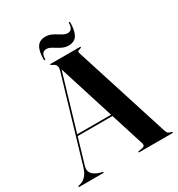

<svg xmlns="http://www.w3.org/2000/svg" viewBox="-205 -984 1030 1112"><g transform="rotate(-30 310.0 -428.0)"><path d="M135 -270H390L391.5 -259.5H132.5ZM162.5 -3.5Q162.5 -2 161.5 -1Q160.5 0 158.5 0H-1.5Q-3 0 -4.2 -1Q-5.5 -2 -5.5 -3.5Q-5.5 -5.5 -4 -6.2Q-2.5 -7 -1 -7.5L18 -13Q34 -18.5 50 -36Q66 -53.5 77 -90L239 -639Q244.5 -659 239 -670.8Q233.5 -682.5 218 -689Q212.5 -693 209.5 -694Q206.5 -695 206.5 -696.5Q206.5 -698.5 207.8 -699.2Q209 -700 212 -700H407Q409 -700 410.2 -699.2Q411.5 -698.5 411.5 -696.5Q411.5 -695 409 -693.5Q406.5 -692 400.5 -689.5Q388.5 -687.5 386 -682.8Q383.5 -678 388 -664.5L589 -34Q592.5 -22 600.2 -16Q608 -10 619.5 -8.5Q623 -7.5 624.2 -6.5Q625.5 -5.5 625.5 -3.5Q625.5 -2 624.2 -1Q623 0 621 0H400Q398 0 396.8 -1Q395.5 -2 395.5 -3.5Q395.5 -5.5 397 -6Q398.5 -6.5 401.5 -7.5L425.5 -11.5Q438 -14.5 440.8 -21.2Q443.5 -28 439.5 -40L247.5 -647.5L259.5 -673.5L87 -88.5Q81 -68 86.8 -53Q92.5 -38 106.8 -28Q121 -18 141.5 -11.5L157.5 -7.5Q160 -7 161.2 -6Q162.5 -5 162.5 -3.5ZM355 -739.5Q335.5 -739.5 319.2 -746.5Q303 -753.5 288.2 -763Q273.5 -772.5 259.8 -779.8Q246 -787 231.5 -787Q198 -787 197.5 -742Q197.5 -735.5 193 -735.5Q188.5 -735.5 188.5 -742Q188.5 -796.5 205.8 -824.2Q223 -852 263 -852Q282.5 -852 299 -845Q315.5 -838 330.2 -828.5Q345 -819 358.8 -811.8Q372.5 -804.5 386.5 -804.5Q420 -804.5 421 -849.5Q421 -856 425 -856Q429.5 -856 429.5 -849.5Q429.5 -795.5 412.2 -767.5Q395 -739.5 355 -739.5Z"/></g></svg>

Font: Fraunces 120pt SemiBold
Style: Regular
Weight: 600
Version: Version 1.000;[b76b70a41]